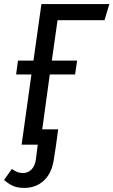

<svg xmlns="http://www.w3.org/2000/svg" viewBox="-63 -709 556 941"><path d="M219 -610 191 -412H315L305 -344H181L144 -75H222L212 0L201 71Q191 140 152 176Q113 212 56 212Q22 212 -0.5 201.5Q-23 191 -43 173L-5 119Q11 130 22.5 134.5Q34 139 50 139Q75 139 92 121Q109 103 113 71L122 0H43L91 -344H16L25 -412H101L140 -689H473L449 -610Z"/></svg>

Font: Fira Sans Compressed
Style: Italic
Weight: 400
Width: 1
Italic angle: -8°
Designer: bBox Type GmbH & Carrois Corporate GbR & Edenspiekermann AG
Foundry: bBox Type GmbH & Carrois Corporate GbR & Edenspiekermann AG
Version: Version 4.301